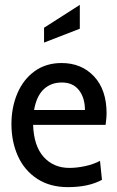

<svg xmlns="http://www.w3.org/2000/svg" viewBox="-20 -759 479 789"><path d="M27 -249Q27 -318 51.5 -375.5Q76 -433 122.5 -466.5Q169 -500 233 -500Q315 -500 366.5 -445Q418 -390 418 -293Q418 -276 414 -246H116Q119 -159 159.5 -114Q200 -69 265 -69Q296 -69 330.5 -76.5Q365 -84 391 -98L399 -20Q344 10 259 10Q185 10 132.5 -24.5Q80 -59 53.5 -118Q27 -177 27 -249ZM329 -307Q329 -357 304.5 -388.5Q280 -420 234 -420Q189 -420 159.5 -392Q130 -364 120 -307ZM161 -645 308 -739V-641L161 -584Z"/></svg>

Font: Cabin Condensed
Style: Regular
Weight: 400
Width: 3
Designer: Pablo Impallari
Foundry: Pablo Impallari. http://www.impallari.com Igino Marini. http://www.ikern.com
Version: Version 2.200